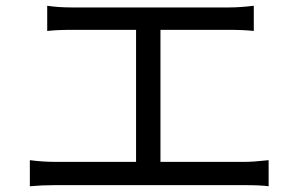

<svg xmlns="http://www.w3.org/2000/svg" viewBox="-20 -689 1040 669"><path d="M539.1 -125H833Q863.3 -125 916 -130.9V-40Q888.7 -43.9 833 -43.9H171.9Q126 -43.9 84 -40V-130.9Q128.9 -125 171.9 -125H454.1V-585H228.5Q178.7 -585 144.5 -581.1V-668.9Q183.6 -663.1 228.5 -663.1H779.3Q815.4 -663.1 864.3 -668.9V-581.1Q830.1 -585 779.3 -585H539.1Z"/></svg>

Font: GenYoGothic TW TTF Regular
Style: Regular
Weight: 400
Version: Version 1.300